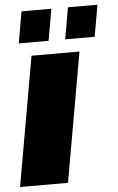

<svg xmlns="http://www.w3.org/2000/svg" viewBox="-55 -822 527 861"><g transform="rotate(-5 208.5 -392.0)"><path d="M50.3 -642.1H184.6L209.5 -784.2H75.2ZM259.3 -642.1H392.1L417 -784.2H284.2ZM0 0H215.8L318.4 -582H102.5Z"/></g></svg>

Font: Decalotype Black Italic
Style: Regular
Weight: 900
Italic angle: -10°
Designer: Alfredo Marco Pradil
Foundry: Alfredo Marco Pradil
Version: Version 1.0